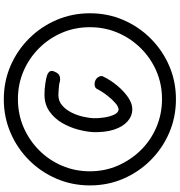

<svg xmlns="http://www.w3.org/2000/svg" viewBox="13 -886 967 1034"><g transform="rotate(-90 497.0 -368.5)"><path d="M480 95Q384 95 300 59Q216 23 152 -41Q88 -105 52 -188.5Q16 -272 16 -368Q16 -464 52 -548Q88 -632 152 -696Q216 -760 300 -796Q384 -832 480 -832Q576 -832 659.5 -796Q743 -760 807 -696Q871 -632 907 -548Q943 -464 943 -368Q943 -272 907 -188.5Q871 -105 807 -41Q743 23 659.5 59Q576 95 480 95ZM602 -296Q582 -255 552 -219.5Q522 -184 489.5 -162Q457 -140 427 -140Q390 -140 361 -165.5Q332 -191 316.5 -238.5Q301 -286 303 -351Q305 -388 317 -433Q329 -478 353 -519Q377 -560 415 -586.5Q453 -613 505 -613Q534 -613 564.5 -608.5Q595 -604 609 -599Q625 -593 630.5 -583Q636 -573 627 -555Q618 -535 603.5 -531Q589 -527 575 -530Q568 -533 554.5 -534.5Q541 -536 526.5 -537Q512 -538 502 -538Q470 -538 446.5 -517.5Q423 -497 408 -466.5Q393 -436 386 -404.5Q379 -373 378 -350Q377 -322 382 -290Q387 -258 398 -236Q409 -214 425 -214Q439 -214 458.5 -230.5Q478 -247 499 -273.5Q520 -300 536 -331Q542 -342 557.5 -343Q573 -344 585 -337Q596 -331 602 -318Q608 -305 602 -296ZM481 20Q561 20 631 -10Q701 -40 754.5 -94Q808 -148 838 -218Q868 -288 868 -369Q868 -449 838 -519Q808 -589 754.5 -642.5Q701 -696 631 -726Q561 -756 481 -756Q400 -756 330 -726Q260 -696 206 -642.5Q152 -589 122 -518.5Q92 -448 92 -369Q92 -288 122.5 -218Q153 -148 206 -94Q259 -40 330 -10Q401 20 481 20Z"/></g></svg>

Font: Edu NSW ACT Foundation Medium
Style: Regular
Weight: 500
Version: Version 1.003